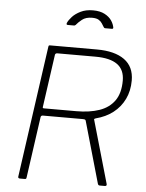

<svg xmlns="http://www.w3.org/2000/svg" viewBox="-62 -1003 803 1053"><g transform="rotate(5 339.5 -477.0)"><path d="M564 -13Q568 0 555 0H527Q522 0 519.5 -3Q517 -6 516 -10L420 -346Q419 -351 415.5 -353Q412 -355 402 -355H183Q172 -355 171 -343L124 -10Q123 -4 121.5 -2Q120 0 114 0H88Q82 0 79.5 -3Q77 -6 78 -10L180 -733Q181 -739 182.5 -740.5Q184 -742 189 -742H447Q545 -742 598.5 -703.5Q652 -665 652 -589Q652 -532 630 -486.5Q608 -441 568 -410Q528 -379 473 -365Q469 -364 466.5 -362Q464 -360 465 -358L564 -13ZM363 -395Q437 -395 490.5 -413.5Q544 -432 573.5 -473.5Q603 -515 603 -584Q603 -644 563 -673Q523 -702 442 -702H233Q222 -702 220 -693L179 -403Q178 -399 179.5 -397Q181 -395 185 -395H363ZM277 -862Q271 -862 269.5 -864.5Q268 -867 270 -873Q277 -889 294 -907.5Q311 -926 339.5 -940Q368 -954 407 -954Q446 -954 471.5 -940.5Q497 -927 510 -907.5Q523 -888 526 -868Q526 -866 524.5 -864Q523 -862 518 -862H482Q478 -862 475.5 -864.5Q473 -867 471 -871Q467 -877 461 -887Q455 -897 442.5 -905Q430 -913 406 -913Q371 -913 350.5 -896.5Q330 -880 319 -866Q316 -863 314 -862.5Q312 -862 309 -862Z"/></g></svg>

Font: Libre Franklin Thin Thin
Style: Italic
Weight: 250
Italic angle: -8°
Version: Version 3.000